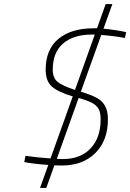

<svg xmlns="http://www.w3.org/2000/svg" viewBox="-20 -810 644 950"><path d="M481 -637 380 -356Q428 -342 456.5 -327Q485 -312 499.5 -286.5Q514 -261 514 -220Q514 -115 452 -53Q390 9 285 9Q262 9 249 8L209 120H178L219 6Q154 2 100 -8L106 -39Q161 -31 230 -26L340 -333Q269 -354 237.5 -381Q206 -408 206 -465Q206 -566 269.5 -618Q333 -670 442 -670H460L503 -790H536L492 -668Q556 -662 604 -651L598 -622Q547 -632 481 -637ZM449 -639H435Q344 -639 292.5 -595Q241 -551 241 -465Q241 -424 265.5 -404.5Q290 -385 351 -365ZM369 -325 261 -24Q271 -23 291 -23Q379 -23 428.5 -76Q478 -129 478 -219Q478 -252 468 -270.5Q458 -289 435.5 -301Q413 -313 369 -325Z"/></svg>

Font: Cairo ExtraLight
Style: Italic
Weight: 275
Italic angle: -13°
Designer: Mohamed Gaber, Accademia di Belle Arti di Urbino and others
Foundry: Kief Type Foundry, Accademia di Belle Arti di Urbino and others
Version: Version 3.011